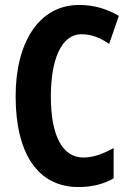

<svg xmlns="http://www.w3.org/2000/svg" viewBox="-20 -744 523 774"><path d="M309 -606C350 -606 385 -591 420 -567L459 -680C408 -710 356 -724 299 -724C135 -724 43 -570 43 -356C43 -122 135 10 296 10C349 10 397 -1 438 -25V-147C399 -126 360 -109 316 -109C232 -109 185 -196 185 -355C185 -500 225 -606 309 -606Z"/></svg>

Font: Noto Sans Lao Looped ExtraCondensed
Style: Bold
Weight: 700
Width: 2
Designer: Mark Frömberg, Ben Mitchell
Foundry: The Fontpad Ltd
Version: Version 1.002